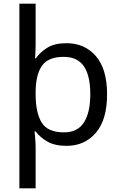

<svg xmlns="http://www.w3.org/2000/svg" viewBox="-20 -780 655 1040"><path d="M560 -269Q560 -132 499.5 -61Q439 10 340 10Q277 10 237 -13Q197 -36 173 -68H167Q168 -61 169.5 -45Q171 -29 172 -12Q173 5 173 16V240H85V-760H173V-536Q173 -522 172 -499.5Q171 -477 170 -464H174Q198 -498 237 -522Q276 -546 340 -546Q439 -546 499.5 -476Q560 -406 560 -269ZM469 -270Q469 -371 434 -421.5Q399 -472 325 -472Q243 -472 209 -426Q175 -380 173 -288V-269Q173 -170 205.5 -116.5Q238 -63 326 -63Q400 -63 434.5 -116.5Q469 -170 469 -270Z"/></svg>

Font: Noto Sans Wancho
Style: Regular
Weight: 400
Designer: Monotype Design Team
Foundry: Monotype Imaging Inc.
Version: Version 2.001; ttfautohint (v1.8.4.7-5d5b)